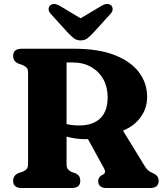

<svg xmlns="http://www.w3.org/2000/svg" viewBox="-20 -945 833 965"><path d="M719.5 -457.5Q719.5 -401.5 687.2 -356.5Q655 -311.5 598 -288.5L706 -112.5Q715.5 -96.5 724.5 -88.8Q733.5 -81 749 -74.5Q777.5 -62.5 777.5 -36Q777.5 0 734 0H515Q473.5 0 473.5 -36Q473.5 -51.5 489.5 -63.5L499 -68Q514.5 -77.5 503 -98.5L422 -246Q416 -245.5 409 -245.5Q383.5 -245.5 359.5 -249Q335.5 -252.5 314.5 -258.5V-119.5Q314.5 -103 321.2 -94.8Q328 -86.5 340 -80.5L360 -74Q373.5 -66.5 378.5 -57.8Q383.5 -49 383.5 -36Q383.5 0 340 0H89.5Q46 0 46 -36Q46 -63.5 73 -75L94 -82Q106.5 -87 113.8 -95.2Q121 -103.5 121 -119.5V-580.5Q121 -596.5 113.8 -604.8Q106.5 -613 94 -618L73 -625Q46 -636.5 46 -664Q46 -700 89.5 -700H355.5Q473 -700 554.5 -668.8Q636 -637.5 677.8 -582.8Q719.5 -528 719.5 -457.5ZM314.5 -631V-321.5Q342 -314.5 378.5 -314.5Q446.5 -314.5 483.8 -350.2Q521 -386 521 -457Q521 -507.5 499.2 -546.8Q477.5 -586 438 -608.5Q398.5 -631 346 -631ZM448 -779Q432 -762.5 418.8 -752.2Q405.5 -742 385.5 -742Q365 -742 351.8 -752.2Q338.5 -762.5 322.5 -779L235.5 -875Q223.5 -888 224.2 -899.8Q225 -911.5 232.5 -918Q250.5 -933.5 281.5 -915L385 -853L489 -915Q520 -933.5 538.5 -918Q545.5 -911.5 546.2 -899.8Q547 -888 535 -875Z"/></svg>

Font: Fraunces 9pt Soft
Style: Bold
Weight: 700
Version: Version 1.000;[b76b70a41]